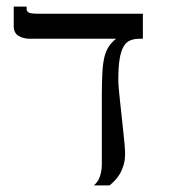

<svg xmlns="http://www.w3.org/2000/svg" viewBox="-20 -560 516 580"><path d="M411.6 -518.6V-442.9H400.9Q384.8 -442.9 372.8 -437.7Q360.8 -432.6 353 -418.9Q345.2 -405.3 341.3 -381.1Q337.4 -356.9 337.4 -318.4Q337.4 -308.6 338.9 -291.3Q340.3 -273.9 342.8 -252.2Q345.2 -230.5 347.7 -207Q350.1 -183.6 352.5 -162.1Q355 -140.6 356.4 -123Q357.9 -105.5 357.9 -96.2Q357.9 -77.1 353.5 -62Q349.1 -46.9 342.3 -35.2Q335.4 -23.4 327.1 -14.9Q318.8 -6.3 311 0H263.7Q268.1 -3.9 272.5 -9.3Q276.9 -14.6 280 -22.2Q283.2 -29.8 285.4 -40.3Q287.6 -50.8 287.6 -64.9V-269.5Q287.6 -310.1 289.1 -338.1Q290.5 -366.2 294.9 -385.5Q299.3 -404.8 307.9 -418.2Q316.4 -431.6 330.6 -442.9H70.8Q50.3 -442.9 35.9 -451.7Q21.5 -460.4 21.5 -481V-540H60.5V-531.7Q60.5 -525.9 66.7 -522.2Q72.8 -518.6 94.2 -518.6Z"/></svg>

Font: Arian Grqi
Style: Regular
Weight: 400
Designer: Ruben Hakobyan (Tarumian)
Foundry: Ruben Hakobyan (Tarumian)
Version: Version 1.003